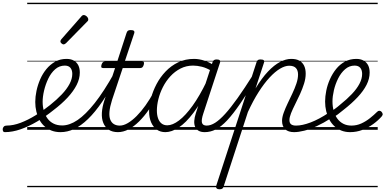

<svg xmlns="http://www.w3.org/2000/svg" viewBox="-199 -950 2821 1405"><path d="M-164 17Q-173 17 -176.5 9.5Q-180 2 -179 -7Q-178 -16 -171 -23.5Q-164 -31 -151 -31Q-102 -31 -48 -51.5Q6 -72 61 -106Q116 -140 167 -181Q217 -221 253.5 -259.5Q290 -298 310 -336Q330 -374 330 -409Q330 -437 316.5 -453.5Q303 -470 275 -470Q265 -470 260.5 -477Q256 -484 257.5 -494Q259 -504 267 -511.5Q275 -519 288 -519Q320 -519 341.5 -506.5Q363 -494 374 -472Q385 -450 385 -419Q385 -374 362 -328.5Q339 -283 296 -236.5Q253 -190 191 -143Q134 -97 73 -61Q12 -25 -48 -4Q-108 17 -164 17ZM0 410H444V420H0ZM0 -20H444V0H0ZM0 -505H444V-500H0ZM0 -930H444V-920H0Z M244 17Q208 17 179 6Q150 -5 127.5 -25Q105 -45 90 -72.5Q75 -100 67 -133.5Q59 -167 59 -204Q59 -242 68 -285Q77 -328 95 -369.5Q113 -411 140.5 -444.5Q168 -478 204.5 -498.5Q241 -519 288 -519Q298 -519 302 -511.5Q306 -504 304.5 -494Q303 -484 295.5 -477Q288 -470 276 -470Q235 -470 204.5 -443Q174 -416 154 -374Q134 -332 123.5 -287Q113 -242 113 -205Q113 -169 122 -138Q131 -107 148.5 -83Q166 -59 193 -45.5Q220 -32 256 -32Q310 -32 368.5 -71.5Q427 -111 494 -195.5Q561 -280 637 -416Q641 -423 649 -421.5Q657 -420 662.5 -413.5Q668 -407 663 -397Q604 -286 550 -207Q496 -128 444.5 -78.5Q393 -29 343.5 -6Q294 17 244 17ZM444 410V420ZM444 -20V0ZM444 -505V-500ZM444 -930V-920Z M266 -625Q260 -625 251.5 -632Q243 -639 243 -646Q243 -650 244.5 -654Q246 -658 250 -663L394 -827Q399 -834 404 -837Q409 -840 414 -840Q421 -840 429 -835Q437 -830 442 -822.5Q447 -815 447 -808Q447 -803 445.5 -799.5Q444 -796 439 -792L284 -634Q274 -625 266 -625Z M665 17Q623 17 596.5 -1Q570 -19 557 -50.5Q544 -82 546.5 -125Q549 -168 566 -219L643 -452H556Q545 -452 542.5 -458.5Q540 -465 544 -477Q548 -489 554 -494.5Q560 -500 570 -500H659L727 -709Q731 -721 737.5 -725.5Q744 -730 758 -730Q775 -730 781 -724Q787 -718 783 -706L714 -500H841Q852 -500 854 -494Q856 -488 853 -476Q849 -463 843 -457.5Q837 -452 826 -452H699L621 -219Q605 -168 602 -132.5Q599 -97 608 -74.5Q617 -52 635 -41.5Q653 -31 676 -31Q686 -31 691 -23.5Q696 -16 695 -7Q694 2 686.5 9.5Q679 17 665 17ZM444 410H832V420H444ZM444 -20H832V0H444ZM444 -505H832V-500H444ZM444 -930H832V-920H444Z M663 17Q653 17 648 9.5Q643 2 644.5 -7Q646 -16 654.5 -23.5Q663 -31 678 -31Q705 -31 736.5 -49.5Q768 -68 801 -101Q834 -134 866 -179Q898 -224 927 -277Q932 -287 941 -286Q950 -285 956 -278.5Q962 -272 958 -262Q927 -200 891.5 -149Q856 -98 818.5 -61Q781 -24 742 -3.5Q703 17 663 17ZM831 410V420ZM831 -20V0ZM831 -505V-500ZM831 -930V-920Z M1011 17Q975 17 948.5 -1.5Q922 -20 907 -54.5Q892 -89 892 -136Q892 -180 906 -232Q920 -284 946.5 -334.5Q973 -385 1013 -427Q1053 -469 1105 -494Q1157 -519 1221 -519Q1258 -519 1297.5 -506Q1337 -493 1369 -470L1356 -427Q1313 -453 1278.5 -461.5Q1244 -470 1214 -470Q1164 -470 1122 -448.5Q1080 -427 1047.5 -391.5Q1015 -356 993 -312.5Q971 -269 960 -224.5Q949 -180 949 -141Q949 -109 957.5 -84.5Q966 -60 983 -46.5Q1000 -33 1025 -33Q1064 -33 1111 -68.5Q1158 -104 1210 -176Q1262 -248 1314 -356L1330 -318Q1273 -199 1217 -125Q1161 -51 1109 -17Q1057 17 1011 17ZM1299 17Q1272 17 1254.5 7Q1237 -3 1229 -21.5Q1221 -40 1222.5 -65Q1224 -90 1234 -121L1356 -494Q1360 -506 1367 -510.5Q1374 -515 1387 -515Q1404 -515 1409.5 -508Q1415 -501 1410 -489L1289 -120Q1273 -72 1279 -51.5Q1285 -31 1313 -31Q1323 -31 1327 -23.5Q1331 -16 1329.5 -7Q1328 2 1320.5 9.5Q1313 17 1299 17ZM832 410H1467V420H832ZM832 -20H1467V0H832ZM832 -505H1467V-500H832ZM832 -930H1467V-920H832Z M1299 17Q1289 17 1284 9.5Q1279 2 1280.5 -7Q1282 -16 1290.5 -23.5Q1299 -31 1314 -31Q1343 -31 1376 -52Q1409 -73 1449 -117Q1489 -161 1539.5 -232Q1590 -303 1653 -403Q1659 -414 1668.5 -412.5Q1678 -411 1683.5 -403Q1689 -395 1683 -385Q1613 -271 1560 -193.5Q1507 -116 1463.5 -69.5Q1420 -23 1380.5 -3Q1341 17 1299 17ZM1467 410V420ZM1467 -20V0ZM1467 -505V-500ZM1467 -930V-920Z M1406 435Q1393 435 1386.5 428.5Q1380 422 1383 410L1678 -494Q1682 -506 1688 -510.5Q1694 -515 1707 -515Q1724 -515 1730.5 -509.5Q1737 -504 1733 -492L1671 -303Q1717 -379 1762 -426.5Q1807 -474 1850 -496.5Q1893 -519 1932 -519Q1968 -519 1991 -506.5Q2014 -494 2026 -470Q2038 -446 2038 -411Q2038 -376 2026 -338Q2014 -300 1996.5 -261.5Q1979 -223 1961 -187.5Q1943 -152 1931 -122Q1919 -92 1919 -71Q1919 -50 1931 -40.5Q1943 -31 1967 -31Q1976 -31 1980 -23.5Q1984 -16 1982 -7Q1980 2 1973 9.5Q1966 17 1954 17Q1910 17 1887.5 -4.5Q1865 -26 1865 -66Q1865 -92 1877 -125Q1889 -158 1906 -193.5Q1923 -229 1940.5 -266Q1958 -303 1970 -338.5Q1982 -374 1982 -405Q1982 -435 1966.5 -452Q1951 -469 1917 -469Q1887 -469 1850.5 -447.5Q1814 -426 1774 -383Q1734 -340 1693.5 -276.5Q1653 -213 1615 -130L1437 416Q1434 426 1427.5 430.5Q1421 435 1406 435ZM1467 410H2121V420H1467ZM1467 -20H2121V0H1467ZM1467 -505H2121V-500H1467ZM1467 -930H2121V-920H1467Z M1952 17Q1940 17 1936 9.5Q1932 2 1935 -7Q1938 -16 1946.5 -23.5Q1955 -31 1968 -31Q2013 -31 2074 -54Q2135 -77 2207 -125Q2215 -130 2221 -127Q2227 -124 2231 -116Q2235 -108 2233.5 -99.5Q2232 -91 2225 -86Q2169 -50 2119 -27Q2069 -4 2027 6.5Q1985 17 1952 17ZM2121 410V420ZM2121 -20V0ZM2121 -505V-500ZM2121 -930V-920Z M2209 -124Q2230 -138 2251 -153Q2272 -168 2290 -184Q2340 -224 2376 -262Q2412 -300 2431.5 -337Q2451 -374 2451 -409Q2451 -437 2437.5 -453.5Q2424 -470 2396 -470Q2357 -470 2326.5 -443.5Q2296 -417 2275.5 -376Q2255 -335 2244.5 -290Q2234 -245 2234 -208Q2234 -170 2243 -138Q2252 -106 2269.5 -82Q2287 -58 2313 -44.5Q2339 -31 2373 -31Q2411 -31 2445 -46.5Q2479 -62 2508.5 -85.5Q2538 -109 2561 -132Q2569 -140 2577.5 -139.5Q2586 -139 2593 -132Q2599 -125 2601 -117Q2603 -109 2595 -99Q2569 -69 2532.5 -42.5Q2496 -16 2453 0.5Q2410 17 2363 17Q2328 17 2299 5.5Q2270 -6 2248 -26.5Q2226 -47 2211 -75Q2196 -103 2188 -136.5Q2180 -170 2180 -207Q2180 -244 2188.5 -286.5Q2197 -329 2215.5 -370.5Q2234 -412 2261 -445.5Q2288 -479 2325 -499Q2362 -519 2409 -519Q2440 -519 2462 -506.5Q2484 -494 2495 -472Q2506 -450 2506 -419Q2506 -374 2483.5 -329.5Q2461 -285 2418.5 -239.5Q2376 -194 2316 -147Q2295 -129 2273 -113Q2251 -97 2227 -82ZM2121 410H2565V420H2121ZM2121 -20H2565V0H2121ZM2121 -505H2565V-500H2121ZM2121 -930H2565V-920H2121Z"/></svg>

Font: Playwrite DE LA Guides
Style: Regular
Weight: 400
Designer: Veronika Burian, José Scaglione
Foundry: TypeTogether
Version: Version 1.003